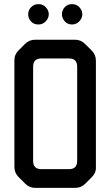

<svg xmlns="http://www.w3.org/2000/svg" viewBox="-20 -904 536 933"><path d="M70 -44 103 -11Q123 9 152 9H345Q374 9 394 -11L426 -43Q448 -65 446 -93V-609Q446 -638 426 -658L394 -690Q373 -711 345 -711H151Q122 -711 102 -691L70 -659Q49 -638 50 -609V-93Q50 -64 70 -44ZM141 -122V-580Q141 -620 181 -620H315Q355 -620 355 -580V-122Q355 -82 315 -82H181Q141 -82 141 -122ZM167 -785Q188 -785 202.5 -800.5Q217 -816 217 -835Q217 -853 203 -868.5Q189 -884 167 -884Q146 -884 131.5 -869.5Q117 -855 117 -835Q117 -815 130.5 -800Q144 -785 167 -785ZM330 -785Q351 -785 365.5 -800.5Q380 -816 380 -835Q380 -853 366 -868.5Q352 -884 330 -884Q309 -884 295 -869.5Q281 -855 281 -835Q281 -816 294.5 -800.5Q308 -785 330 -785Z"/></svg>

Font: WDXL Lubrifont TC
Style: Regular
Weight: 400
Designer: [WDXL Lubrifont] Copyright 2020-2022 (c) NightFurySL2001, Skr-ZERO; [ZCOOL QingKe HuangYou] Copyright 2018-2022 (c) The 
Version: Version 2.001;hotconv 1.1.1;makeotfexe 2.6.0